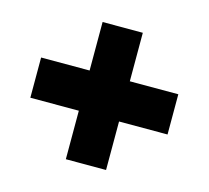

<svg xmlns="http://www.w3.org/2000/svg" viewBox="-88 -682 852 784"><g transform="rotate(15 338.0 -290.0)"><path d="M253 0V-205H48V-375H253V-580H423V-375H628V-205H423V0Z"/></g></svg>

Font: M PLUS 2 Thin Black
Style: Regular
Weight: 900
Version: Version 1.001